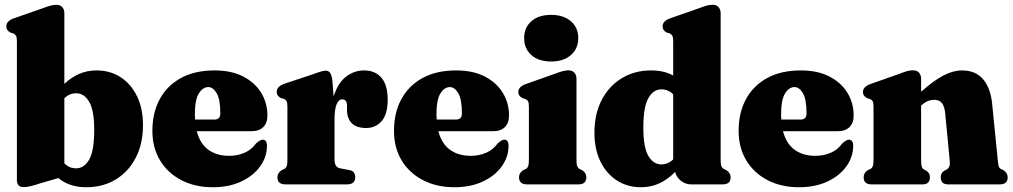

<svg xmlns="http://www.w3.org/2000/svg" viewBox="-20 -775 4259 807"><path d="M250.5 -719.5V-422.5Q279 -449.5 312.5 -464.2Q346 -479 385.5 -479Q443 -479 487 -450.5Q531 -422 556 -370.2Q581 -318.5 581 -249.5Q581 -170 550.2 -111.2Q519.5 -52.5 465.8 -20.2Q412 12 343 12Q271.5 12 225.5 -26.5L151 -5Q103 11.5 80 11.5Q51 11.5 51 -18V-603.5Q51 -619 47 -625.2Q43 -631.5 35 -635L25 -637.5Q6.5 -646.5 6.5 -664.5Q6.5 -685.5 35.5 -697L158.5 -740Q197 -755 216.5 -755Q233 -755 241.8 -745Q250.5 -735 250.5 -719.5ZM300.5 -383Q272 -383 250.5 -362V-88.5Q271 -67.5 300 -67.5Q334 -67.5 355 -104.5Q376 -141.5 376 -228.5Q376 -311.5 354.8 -347.2Q333.5 -383 300.5 -383Z M1104 -289Q1104 -258 1086.5 -240.8Q1069 -223.5 1037 -223.5H807Q821 -170.5 856.2 -145.2Q891.5 -120 943 -120Q978.5 -120 1008 -133Q1037.5 -146 1056 -172Q1074.5 -188.5 1084.5 -188Q1102 -187.5 1102 -162Q1102 -115.5 1073.5 -75.8Q1045 -36 993.8 -12Q942.5 12 874.5 12Q799.5 12 742.2 -17.8Q685 -47.5 652.8 -100.8Q620.5 -154 620.5 -225Q620.5 -300.5 651 -357.5Q681.5 -414.5 740 -446.8Q798.5 -479 882 -479Q952.5 -479 1002 -453.5Q1051.5 -428 1077.8 -385Q1104 -342 1104 -289ZM799 -293Q799 -282 800 -272.5H881Q906 -272.5 906 -298Q906 -357.5 890.8 -383.2Q875.5 -409 855.5 -409Q832.5 -409 815.8 -382.5Q799 -356 799 -293Z M1376.5 -439.5 1382.5 -369.5Q1399.5 -425.5 1433.8 -452.2Q1468 -479 1510.5 -479Q1557 -479 1583.2 -448.2Q1609.5 -417.5 1609.5 -356.5Q1609.5 -295 1584.2 -266Q1559 -237 1519 -237Q1478.5 -237 1458.8 -256.8Q1439 -276.5 1438.5 -311.5V-332Q1438 -357.5 1418.5 -357.5Q1404 -357.5 1395 -337Q1386 -316.5 1386 -271V-105.5Q1386 -71.5 1409.5 -67.5L1447 -60.5Q1473 -56.5 1473 -30Q1473 0 1438.5 0H1180Q1146 0 1146 -30Q1146 -48.5 1165 -60.5L1175.5 -65Q1182 -69 1185 -76.8Q1188 -84.5 1188 -103.5V-327.5Q1188 -343.5 1184.2 -350Q1180.5 -356.5 1172.5 -360L1161.5 -362.5Q1143 -371.5 1143 -389Q1143 -410.5 1172.5 -422L1295.5 -463Q1335.5 -478 1349 -478Q1360.5 -478 1367 -469.5Q1373.5 -461 1376.5 -439.5Z M2119.5 -289Q2119.5 -258 2102 -240.8Q2084.5 -223.5 2052.5 -223.5H1822.5Q1836.5 -170.5 1871.8 -145.2Q1907 -120 1958.5 -120Q1994 -120 2023.5 -133Q2053 -146 2071.5 -172Q2090 -188.5 2100 -188Q2117.5 -187.5 2117.5 -162Q2117.5 -115.5 2089 -75.8Q2060.5 -36 2009.2 -12Q1958 12 1890 12Q1815 12 1757.8 -17.8Q1700.5 -47.5 1668.2 -100.8Q1636 -154 1636 -225Q1636 -300.5 1666.5 -357.5Q1697 -414.5 1755.5 -446.8Q1814 -479 1897.5 -479Q1968 -479 2017.5 -453.5Q2067 -428 2093.2 -385Q2119.5 -342 2119.5 -289ZM1814.5 -293Q1814.5 -282 1815.5 -272.5H1896.5Q1921.5 -272.5 1921.5 -298Q1921.5 -357.5 1906.2 -383.2Q1891 -409 1871 -409Q1848 -409 1831.2 -382.5Q1814.5 -356 1814.5 -293Z M2296.5 -516.5Q2244 -516.5 2213.5 -543.5Q2183 -570.5 2183 -615Q2183 -659 2213.5 -685.8Q2244 -712.5 2296.5 -712.5Q2348.5 -712.5 2379.5 -685.8Q2410.5 -659 2410.5 -615Q2410.5 -570.5 2379.5 -543.5Q2348.5 -516.5 2296.5 -516.5ZM2403 -444V-104.5Q2403 -84.5 2406 -76.8Q2409 -69 2415.5 -65L2426 -60.5Q2444.5 -49 2444.5 -30Q2444.5 0 2411 0H2195Q2161.5 0 2161.5 -30Q2161.5 -49 2180 -60.5L2190.5 -65Q2197 -69 2200 -76.8Q2203 -84.5 2203 -104.5V-327.5Q2203 -343.5 2199.2 -349.8Q2195.5 -356 2187.5 -359L2177.5 -362Q2158.5 -371 2158.5 -388.5Q2158.5 -409.5 2188 -421L2311 -464.5Q2349.5 -479.5 2369 -479.5Q2385 -479.5 2394 -469.5Q2403 -459.5 2403 -444Z M2478.5 -217.5Q2478.5 -297 2509.5 -355.8Q2540.5 -414.5 2594.2 -446.8Q2648 -479 2717 -479Q2771 -479 2809.5 -457.5V-603.5Q2809.5 -619 2805.5 -625.2Q2801.5 -631.5 2794 -635L2783.5 -637.5Q2765 -646.5 2765 -664.5Q2765 -685.5 2794 -697L2917 -740Q2938 -748 2950.5 -751.5Q2963 -755 2975.5 -755Q2991.5 -755 3000.2 -745Q3009 -735 3009 -719.5V-104.5Q3009 -84.5 3012 -76.8Q3015 -69 3022 -65L3032 -60.5Q3051 -48.5 3051 -30Q3051 0 3017.5 0H2885Q2861 0 2841.8 -15.2Q2822.5 -30.5 2818 -52.5Q2787.5 -21.5 2752.2 -4.8Q2717 12 2674 12Q2617 12 2572.8 -16.5Q2528.5 -45 2503.5 -96.5Q2478.5 -148 2478.5 -217.5ZM2684 -238Q2684 -155 2705.2 -119.5Q2726.5 -84 2759.5 -84Q2787.5 -84 2809.5 -105V-378.5Q2789 -399.5 2760 -399.5Q2726 -399.5 2705 -362.2Q2684 -325 2684 -238Z M3568 -289Q3568 -258 3550.5 -240.8Q3533 -223.5 3501 -223.5H3271Q3285 -170.5 3320.2 -145.2Q3355.5 -120 3407 -120Q3442.5 -120 3472 -133Q3501.5 -146 3520 -172Q3538.5 -188.5 3548.5 -188Q3566 -187.5 3566 -162Q3566 -115.5 3537.5 -75.8Q3509 -36 3457.8 -12Q3406.5 12 3338.5 12Q3263.5 12 3206.2 -17.8Q3149 -47.5 3116.8 -100.8Q3084.5 -154 3084.5 -225Q3084.5 -300.5 3115 -357.5Q3145.5 -414.5 3204 -446.8Q3262.5 -479 3346 -479Q3416.5 -479 3466 -453.5Q3515.5 -428 3541.8 -385Q3568 -342 3568 -289ZM3263 -293Q3263 -282 3264 -272.5H3345Q3370 -272.5 3370 -298Q3370 -357.5 3354.8 -383.2Q3339.5 -409 3319.5 -409Q3296.5 -409 3279.8 -382.5Q3263 -356 3263 -293Z M3851.5 -444V-389.5Q3905 -437 3946 -458Q3987 -479 4023 -479Q4081 -479 4112.2 -441.8Q4143.5 -404.5 4150 -340L4173.5 -104.5Q4175.5 -84.5 4177.5 -76.8Q4179.5 -69 4186.5 -65L4196.5 -60.5Q4215.5 -48 4215.5 -30Q4215.5 0 4182 0H3965Q3934 0 3934 -30.5Q3934 -47.5 3948.5 -57L3959 -62.5Q3966 -66.5 3969.8 -74.8Q3973.5 -83 3971.5 -103L3953 -296.5Q3950.5 -326 3939.8 -340.8Q3929 -355.5 3906 -355.5Q3878 -355.5 3851.5 -331.5V-331V-104.5Q3851.5 -83.5 3854 -75Q3856.5 -66.5 3863.5 -62.5L3874 -57Q3888.5 -47.5 3888.5 -30.5Q3888.5 0 3857.5 0H3643.5Q3610 0 3610 -30Q3610 -49 3628.5 -60.5L3639 -65Q3645.5 -69 3648.5 -76.8Q3651.5 -84.5 3651.5 -104.5V-327.5Q3651.5 -343.5 3647.8 -349.8Q3644 -356 3636 -359L3626 -362Q3607 -371 3607 -388.5Q3607 -409.5 3636.5 -421L3759.5 -464.5Q3780 -472.5 3792.5 -476Q3805 -479.5 3818 -479.5Q3834 -479.5 3842.8 -469.5Q3851.5 -459.5 3851.5 -444Z"/></svg>

Font: Fraunces 72pt Soft Black
Style: Regular
Weight: 900
Version: Version 1.000;[b76b70a41]